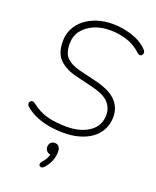

<svg xmlns="http://www.w3.org/2000/svg" viewBox="-172 -812 944 1161"><g transform="rotate(20 300.0 -231.5)"><path d="M295 8Q247 8 201.5 0.5Q156 -7 115.5 -24Q75 -41 43 -69Q36 -75 34.5 -81.5Q33 -88 35 -94Q37 -100 42 -104Q47 -108 54 -107.5Q61 -107 69 -101Q119 -61 174 -47Q229 -33 297 -33Q387 -33 443.5 -72.5Q500 -112 500 -182Q500 -229 467 -263Q434 -297 348 -316L249 -340Q182 -356 141 -394.5Q100 -433 100 -512Q100 -557 119 -594Q138 -631 172 -657.5Q206 -684 251.5 -698.5Q297 -713 349 -713Q411 -713 473 -693.5Q535 -674 577 -631Q583 -625 584.5 -617.5Q586 -610 583.5 -604Q581 -598 576 -594.5Q571 -591 564.5 -591.5Q558 -592 550 -599Q508 -639 455.5 -655.5Q403 -672 347 -672Q290 -672 244 -652Q198 -632 171 -596.5Q144 -561 144 -512Q144 -450 173 -422Q202 -394 258 -380L357 -356Q456 -334 500 -291Q544 -248 544 -186Q544 -140 525 -103.5Q506 -67 472.5 -42.5Q439 -18 393.5 -5Q348 8 295 8ZM254 242Q246 250 238.5 250Q231 250 226.5 245.5Q222 241 222.5 233Q223 225 230 217Q246 200 254 184.5Q262 169 265 150L270 159Q252 159 241 148Q230 137 230 121Q230 104 240 93.5Q250 83 266 83Q283 83 292.5 94.5Q302 106 302 128Q302 149 296 170Q290 191 279 209.5Q268 228 254 242Z"/></g></svg>

Font: Nunito ExtraLight ExtraLight
Style: Italic
Weight: 250
Italic angle: -9°
Version: Version 3.602